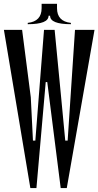

<svg xmlns="http://www.w3.org/2000/svg" viewBox="-20 -964 504 984"><path d="M0 -811.1H93.3L137.8 -465.6L148.9 -243.3H161.1L166.7 0H135.6ZM161.1 -243.3 205.6 -811.1H237.8L166.7 0H135.6ZM218.9 -811.1H260L293.3 -465.6L314.4 -243.3H326.7L322.2 0H291.1L222.2 -543.3H201.1ZM326.7 -243.3 364.4 -811.1H464.4L322.2 0H291.1ZM225.6 -883.3H236.7Q236.7 -840 343.3 -840V-846.7Q272.2 -854.4 272.2 -922.2V-944.4H223.3ZM228.9 -883.3H240L242.2 -944.4H193.3V-922.2Q193.3 -854.4 122.2 -846.7V-840Q228.9 -840 228.9 -883.3Z"/></svg>

Font: Le Murmure
Style: Regular
Weight: 600
Width: 2
Designer: Jeremy Landes, Alexander Slobzheninov (Cyrillic)
Foundry: Velvetyne Type Foundry
Version: Version 1.0